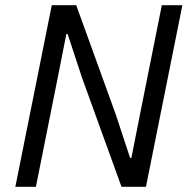

<svg xmlns="http://www.w3.org/2000/svg" viewBox="-20 -718 724 738"><path d="M447 0 295 -420 240 -587H235L202 -420L118 0H39L179 -698H273L425 -278L480 -111H485L518 -278L602 -698H681L541 0Z"/></svg>

Font: IBM Plex Sans Var
Style: Italic
Weight: 400
Italic angle: -11.31°
Designer: Mike Abbink, Paul van der Laan, Pieter van Rosmalen
Foundry: Bold Monday
Version: Version 1.001